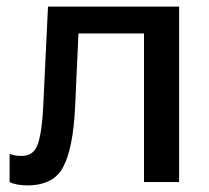

<svg xmlns="http://www.w3.org/2000/svg" viewBox="-20 -550 630 580"><path d="M217 -449H415V0H521V-530H125L111 -238C109 -186 104 -147 96 -120C88 -92 71 -79 46 -79C29 -79 21 -81 9 -85V0C23 7 41 10 63 10C116 10 152 -9 171 -46C191 -83 203 -144 207 -229Z"/></svg>

Font: Cheyenne Sans Medium
Style: Regular
Weight: 500
Designer: The Public Sans project authors (U.S. Web Design System), Libre Franklin designed by Pablo Impallari and Rodrigo Fuenzal
Foundry: The Cheyenne Sans Project Authors
Version: Version 2.007